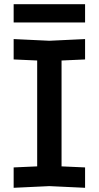

<svg xmlns="http://www.w3.org/2000/svg" viewBox="-20 -890 470 914"><path d="M45 4V-93L157 -98V-602L45 -607V-704L215 -696L385 -704V-607L273 -602V-98L385 -93V4L215 -4ZM45 -783V-870H385V-783Z"/></svg>

Font: Tektur Medium
Style: Regular
Weight: 500
Designer: Adam Jagosz
Foundry: Adam Jagosz
Version: Version 1.005;gftools[0.9.30]